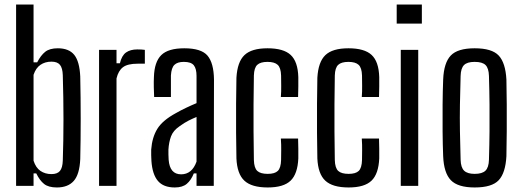

<svg xmlns="http://www.w3.org/2000/svg" viewBox="-20 -820 2307 847"><path d="M334 -482Q336 -393 336 -296Q336 -199 334 -118Q331 -51 305.5 -22Q280 7 231 7Q194 7 174.5 -8.5Q155 -24 140 -55H128V0H51V-800H128V-545H144Q160 -576 179.5 -591.5Q199 -607 235 -607Q284 -607 307.5 -578Q331 -549 334 -482ZM257 -112Q263 -287 257 -488Q256 -520 244.5 -534Q233 -548 207 -548Q179 -548 158.5 -534Q138 -520 128 -490V-111Q138 -80 158.5 -66Q179 -52 207 -52Q233 -52 244.5 -66Q256 -80 257 -112Z M417 0V-600H494V-541H509Q517 -575 536 -588.5Q555 -602 586 -602Q607 -602 619 -600V-539H587Q543 -539 522.5 -523.5Q502 -508 494 -474V0Z M751 7Q701 7 676.5 -22Q652 -51 648 -110Q647 -122 647 -135Q647 -148 647 -160Q651 -214 674 -251.5Q697 -289 756 -321Q777 -333 800 -344Q823 -355 847 -365V-485Q847 -517 835 -532Q823 -547 791 -547Q763 -547 749.5 -534Q736 -521 734 -487Q734 -470 734 -441.5Q734 -413 734 -392H660Q659 -409 658.5 -434.5Q658 -460 659 -480Q661 -547 691.5 -577Q722 -607 793 -607Q868 -607 895.5 -574.5Q923 -542 924 -469L923 0H847V-55H835Q823 -25 804 -9Q785 7 751 7ZM779 -51Q827 -51 847 -107V-304Q830 -297 812 -288Q794 -279 772 -263Q744 -244 734.5 -218.5Q725 -193 723 -160Q723 -151 723 -139Q723 -127 724 -115Q729 -51 779 -51Z M1023 -121Q1022 -171 1021.5 -234.5Q1021 -298 1021.5 -362Q1022 -426 1023 -477Q1027 -547 1058.5 -577Q1090 -607 1160 -607Q1231 -607 1262.5 -577.5Q1294 -548 1296 -480Q1296 -461 1296 -437Q1296 -413 1295 -392H1219Q1221 -416 1220.5 -443Q1220 -470 1220 -487Q1219 -521 1205 -534Q1191 -547 1160 -547Q1129 -547 1115 -534Q1101 -521 1100 -487Q1099 -419 1098.5 -359.5Q1098 -300 1098.5 -241Q1099 -182 1100 -114Q1101 -79 1115 -66Q1129 -53 1161 -53Q1192 -53 1205.5 -66Q1219 -79 1220 -114Q1220 -133 1220.5 -156.5Q1221 -180 1219 -209H1295Q1296 -189 1296 -165Q1296 -141 1296 -121Q1293 -53 1262 -23Q1231 7 1161 7Q1090 7 1058 -23Q1026 -53 1023 -121Z M1380 -121Q1379 -171 1378.5 -234.5Q1378 -298 1378.5 -362Q1379 -426 1380 -477Q1384 -547 1415.5 -577Q1447 -607 1517 -607Q1588 -607 1619.5 -577.5Q1651 -548 1653 -480Q1653 -461 1653 -437Q1653 -413 1652 -392H1576Q1578 -416 1577.5 -443Q1577 -470 1577 -487Q1576 -521 1562 -534Q1548 -547 1517 -547Q1486 -547 1472 -534Q1458 -521 1457 -487Q1456 -419 1455.5 -359.5Q1455 -300 1455.5 -241Q1456 -182 1457 -114Q1458 -79 1472 -66Q1486 -53 1518 -53Q1549 -53 1562.5 -66Q1576 -79 1577 -114Q1577 -133 1577.5 -156.5Q1578 -180 1576 -209H1652Q1653 -189 1653 -165Q1653 -141 1653 -121Q1650 -53 1619 -23Q1588 7 1518 7Q1447 7 1415 -23Q1383 -53 1380 -121Z M1730 -716V-800H1841V-716ZM1748 0V-600H1825V0Z M2074 7Q2000 7 1969 -25Q1938 -57 1935 -131Q1933 -181 1932.5 -240Q1932 -299 1932.5 -358Q1933 -417 1935 -469Q1938 -543 1968.5 -575Q1999 -607 2074 -607Q2150 -607 2180 -575Q2210 -543 2214 -469Q2215 -418 2215.5 -359.5Q2216 -301 2215.5 -242Q2215 -183 2214 -131Q2210 -57 2180 -25Q2150 7 2074 7ZM2074 -53Q2107 -53 2121.5 -67Q2136 -81 2137 -115Q2139 -182 2139.5 -241Q2140 -300 2139.5 -358.5Q2139 -417 2137 -485Q2136 -519 2122 -533Q2108 -547 2074 -547Q2041 -547 2027 -533Q2013 -519 2012 -485Q2010 -417 2009 -358.5Q2008 -300 2009 -241Q2010 -182 2012 -115Q2013 -81 2027.5 -67Q2042 -53 2074 -53Z"/></svg>

Font: Big Shoulders Display Medium
Style: Regular
Weight: 500
Designer: Patric King
Foundry: XO Type Co
Version: Version 1.000; ttfautohint (v1.8.2)